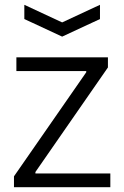

<svg xmlns="http://www.w3.org/2000/svg" viewBox="-20 -778 515 797"><path d="M81 -758 238 -685 395 -758V-699L238 -626L81 -699ZM38 -46 338 -478V-483H48V-540H428V-498L127 -64V-58H438V-1H38Z"/></svg>

Font: Plata Sans Light
Style: Regular
Weight: 300
Designer: Pablo Impallari, Andres Torresi, & Cristiano Sobral
Foundry: Pablo Impallari, Andres Torresi, & Cristiano Sobral
Version: Version 1.00;December 28, 2019;FontCreator 12.0.0.2547 64-bi